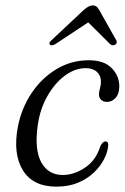

<svg xmlns="http://www.w3.org/2000/svg" viewBox="-20 -688 468 717"><path d="M300 -433.5Q260 -433.5 222.2 -405.5Q184.5 -377.5 157 -329.2Q129.5 -281 121 -220.5Q108 -128.5 134.5 -81.2Q161 -34 215.5 -34.5Q257.5 -35 298.2 -62.5Q339 -90 355 -143Q364.5 -160 373.5 -160Q387 -159.5 383.5 -140Q381.5 -119 368.5 -93.5Q355.5 -68 331.5 -44.5Q307.5 -21 272.2 -6Q237 9 191 9Q102.5 9 65 -52.8Q27.5 -114.5 47 -216Q60.5 -284.5 98 -340.5Q135.5 -396.5 190.8 -429.8Q246 -463 312 -463Q368.5 -463 397.2 -433.5Q426 -404 425.5 -364Q425 -336.5 411.2 -322Q397.5 -307.5 380 -307.5Q365.5 -307.5 357.5 -315.5Q349.5 -323.5 349.5 -335.5Q350 -346.5 353.5 -358.8Q357 -371 357 -383.5Q357 -405.5 342 -419.5Q327 -433.5 300 -433.5ZM187 -523.5Q173 -515.5 166.5 -521Q160.5 -527.5 172.5 -538L293.5 -651.5Q312.5 -668 327 -668Q341 -668 350 -651.5L414 -538Q420 -527 410 -521Q401 -515.5 391 -523.5L309.5 -604.5Z"/></svg>

Font: Fraunces 9pt S000 Light
Style: Italic
Weight: 300
Italic angle: -16°
Version: Version 1.000; ttfautohint (v1.8.3)